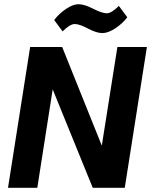

<svg xmlns="http://www.w3.org/2000/svg" viewBox="-20 -891 721 911"><path d="M572 0H420L230 -467L157 0H18L123 -668H275L463 -200L537 -668H677ZM544 -863 584 -809Q561 -779 527 -756.5Q493 -734 465.5 -734Q438 -734 397.5 -755.5Q357 -777 334.5 -777Q312 -777 277 -742L237 -796Q260 -826 293 -848.5Q326 -871 353 -871Q380 -871 422 -849.5Q464 -828 486.5 -828Q509 -828 544 -863Z"/></svg>

Font: Rambla
Style: Bold Italic
Weight: 700
Italic angle: -12°
Designer: Martin Sommaruga
Foundry: Martin Sommaruga
Version: Version 1.001